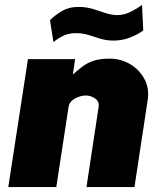

<svg xmlns="http://www.w3.org/2000/svg" viewBox="-20 -756 649 776"><path d="M13.5 0 93 -517H283.5L274.5 -455Q293 -471.5 311.8 -486Q330.5 -500.5 356.5 -509.8Q382.5 -519 423 -519Q468 -519 505.8 -496.8Q543.5 -474.5 564 -436Q584.5 -397.5 576.5 -349L523.5 0H329.5L378.5 -323Q382.5 -345 365 -357.5Q347.5 -370 326.5 -370Q305 -370 282.5 -357.5Q260 -345 257 -323L207.5 0ZM196 -586 182 -675Q205.5 -697 232.2 -712.5Q259 -728 298 -728Q328.5 -728 355.5 -719.8Q382.5 -711.5 406.8 -703.2Q431 -695 454 -695Q482.5 -695 509.2 -708.8Q536 -722.5 554 -736L559 -633Q539 -617.5 506.8 -604.8Q474.5 -592 439 -592Q410 -592 386 -599.5Q362 -607 338.2 -614.5Q314.5 -622 287 -622Q261.5 -622 242 -614.2Q222.5 -606.5 196 -586Z"/></svg>

Font: Public Sans Black
Style: Italic
Weight: 900
Italic angle: -8°
Designer: The Public Sans project authors (U.S. Web Design System). Libre Franklin designed by Pablo Impallari and Rodrigo Fuenzal
Version: Version 1.007; ttfautohint (v1.8.1) -l 8 -r 50 -G 200 -x 14 